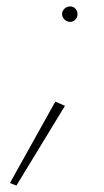

<svg xmlns="http://www.w3.org/2000/svg" viewBox="-20 -414 323 597"><path d="M173 -370Q173 -361 180.5 -353.5Q188 -346 198 -346Q208 -346 214.5 -353Q221 -360 221 -370Q221 -380 214.5 -387Q208 -394 198 -394Q188 -394 180.5 -387Q173 -380 173 -370ZM152 -98 11 155 31 163 182 -85Z"/></svg>

Font: Jost ExtraLight
Style: Italic
Weight: 250
Italic angle: -5°
Version: Version 3.710